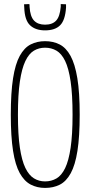

<svg xmlns="http://www.w3.org/2000/svg" viewBox="-20 -912 444 942"><path d="M201 10Q162 10 130.5 -6.5Q99 -23 77 -62.5Q55 -102 44 -172Q33 -242 33 -349Q33 -457 44 -527.5Q55 -598 77 -638Q99 -678 130.5 -694Q162 -710 201 -710Q241 -710 272.5 -694Q304 -678 326 -638Q348 -598 359.5 -528Q371 -458 371 -350Q371 -242 360 -172Q349 -102 327 -62Q305 -22 273.5 -6Q242 10 201 10ZM201 -22Q232 -22 257 -36.5Q282 -51 299.5 -87Q317 -123 326.5 -187Q336 -251 336 -349Q336 -448 326.5 -512.5Q317 -577 299.5 -613Q282 -649 257 -663.5Q232 -678 201 -678Q171 -678 146.5 -663.5Q122 -649 104.5 -612.5Q87 -576 77.5 -512Q68 -448 68 -349Q68 -251 77.5 -187.5Q87 -124 104.5 -88Q122 -52 146.5 -37Q171 -22 201 -22ZM201 -763Q154 -763 127.5 -788Q101 -813 99 -875Q98 -883 98 -891L124 -892Q125 -889 125 -885.5Q125 -882 125 -879Q128 -831 147 -811Q166 -791 201 -791Q237 -791 255.5 -811Q274 -831 278 -879Q278 -887 278 -892L304 -891Q304 -884 304 -875Q300 -813 275 -788Q250 -763 201 -763Z"/></svg>

Font: Georama Condensed ExtraLight
Style: Regular
Weight: 200
Width: 3
Designer: Jean-Baptiste Levee
Foundry: Production Type
Version: Version 1.000